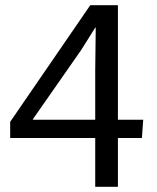

<svg xmlns="http://www.w3.org/2000/svg" viewBox="-20 -716 600 736"><path d="M345 0V-444L347 -610H345L291 -524L106 -259V-257H529L524 -187H19V-249L326 -696H432V0Z"/></svg>

Font: Murecho Thin
Style: Regular
Weight: 400
Version: Version 1.010